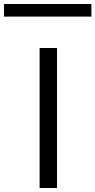

<svg xmlns="http://www.w3.org/2000/svg" viewBox="-120 -940 477 960"><path d="M78 0V-700H165V0ZM-100 -857V-920H337V-857Z"/></svg>

Font: Panamera Medium
Style: Regular
Weight: 500
Designer: Bastien Sozeau
Foundry: NBR — Bastien Sozeau
Version: Version 3.002; ttfautohint (v1.8.4.7-5d5b);gftools[0.9.33]